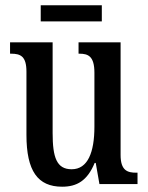

<svg xmlns="http://www.w3.org/2000/svg" viewBox="-20 -696 561 726"><path d="M134 -615H365V-676H134ZM215 10C270 10 310 -12 338 -80H342L356 0H500V-43H495C462 -43 436 -51 436 -110V-536H277V-493H280C313 -493 337 -484 337 -421V-217C337 -120 312 -56 251 -56C194 -56 179 -101 179 -193V-536H18V-493H22C58 -493 80 -483 80 -425V-186C80 -49 123 10 215 10Z"/></svg>

Font: Noto Serif Khmer ExtraCondensed Medium
Style: Regular
Weight: 500
Width: 2
Designer: Danh Hong and the Monotype Design Team
Foundry: Monotype Imaging Inc.
Version: Version 2.004